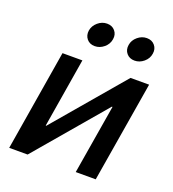

<svg xmlns="http://www.w3.org/2000/svg" viewBox="-135 -845 854 948"><g transform="rotate(20 292.0 -371.0)"><path d="M475.6 0H370.6L431.2 -364.3H427.7L117.7 0H21L108.4 -529.3H212.9L152.8 -165H155.8L465.8 -529.3H563.5ZM454.6 -616.2Q427.7 -616.2 412.4 -634.5Q397 -652.8 401.4 -679.2Q405.3 -705.1 427 -723.4Q448.7 -741.7 475.1 -741.7Q502 -741.7 517.3 -723.4Q532.7 -705.1 528.3 -679.2Q524.4 -652.8 502.7 -634.5Q481 -616.2 454.6 -616.2ZM245.6 -616.2Q218.8 -616.2 203.6 -634.5Q188.5 -652.8 192.4 -679.2Q196.8 -705.1 218.3 -723.4Q239.7 -741.7 266.1 -741.7Q293 -741.7 308.3 -723.4Q323.7 -705.1 319.3 -679.2Q315.4 -652.8 293.7 -634.5Q272 -616.2 245.6 -616.2Z"/></g></svg>

Font: Inter 24pt Medium
Style: Italic
Weight: 500
Italic angle: -9.3988°
Designer: Rasmus Andersson
Foundry: rsms
Version: Version 4.001;git-66647c0bb